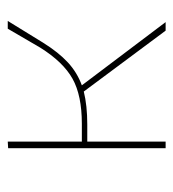

<svg xmlns="http://www.w3.org/2000/svg" viewBox="4 -451 447 495"><g transform="rotate(-90 227.5 -203.5)"><path d="M255 -216 418 0H396L239 -211Q203 -202 154 -202H110V0H93V-406L110 -407V-216H156Q229 -216 272 -240Q315 -264 352 -323L401 -407H421L365 -316Q340 -276 314 -252Q288 -228 255 -216Z"/></g></svg>

Font: Ysabeau Infant Thin
Style: Regular
Weight: 200
Designer: Christian Thalmann (Catharsis Fonts)
Version: Version 0.003